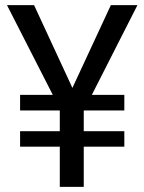

<svg xmlns="http://www.w3.org/2000/svg" viewBox="-20 -731 565 751"><path d="M466.3 -359.9V-298.8H58.6V-359.9ZM466.3 -217.8V-157.2H58.6V-217.8ZM234.4 -325.2 413.6 -710.9H517.6L306.2 -294.9H246.1ZM113.3 -710.9 293.5 -321.8 279.3 -294.9H219.7L7.3 -710.9ZM307.6 -377.9V0H213.9V-377.9Z"/></svg>

Font: Vazirmatn
Style: Regular
Weight: 400
Designer: Saber Rastikerdar
Foundry: Saber Rastikerdar
Version: Version 33.003;September 2, 2022;FontCreator 14.0.0.2862 64-